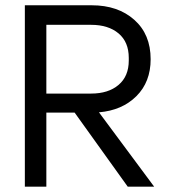

<svg xmlns="http://www.w3.org/2000/svg" viewBox="-20 -700 632 720"><path d="M73.2 0V-680.2H324.2Q422.4 -680.2 483.6 -625.7Q544.9 -571.3 544.9 -478Q544.9 -392.6 491.5 -339.4Q438 -286.1 351.1 -278.8L558.1 0H459L259.8 -277.8H153.8V0ZM153.8 -349.1H321.8Q386.2 -349.1 424.6 -381.6Q462.9 -414.1 462.9 -473.1V-482.9Q462.9 -542.5 424.6 -574.7Q386.2 -606.9 321.8 -606.9H153.8Z"/></svg>

Font: TASA Orbiter Deck
Style: Regular
Weight: 400
Designer: Weizhong Zhang
Version: Version 1.000;Glyphs 3.1.2 (3151)